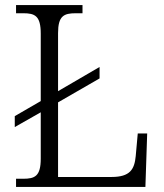

<svg xmlns="http://www.w3.org/2000/svg" viewBox="-20 -734 645 754"><path d="M43 0H551L558 -210H521L513 -121C508 -69 491 -39 418 -39H208V-332L371 -426V-471L208 -376V-604C208 -672 231 -682 278 -682H304V-714H43V-682H71C117 -682 140 -672 140 -602V-337L38 -278V-235L140 -293V-111C140 -42 117 -32 71 -32H43Z"/></svg>

Font: Noto Serif Lao Light
Style: Regular
Weight: 300
Designer: Monotype Design Team
Foundry: Monotype Imaging Inc.
Version: Version 2.003